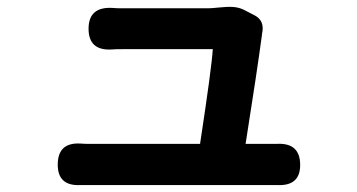

<svg xmlns="http://www.w3.org/2000/svg" viewBox="-20 -533 1040 560"><path d="M789.1 6.8H213.9Q148.4 9.8 148.4 -52.7Q148.4 -118.2 214.8 -114.3Q224.6 -113.3 245.1 -113.3H563.5Q597.7 -337.9 600.6 -389.6H335.9Q315.4 -389.6 305.7 -388.7Q238.3 -384.8 238.3 -449.2Q238.3 -514.6 309.6 -509.8Q318.4 -508.8 335 -508.8H585.9Q596.7 -508.8 619.6 -511.2Q642.6 -513.7 659.2 -512.7Q675.8 -511.7 690.4 -504.9L718.8 -490.2Q753.9 -474.6 744.1 -433.6V-431.6Q729.5 -323.2 696.3 -113.3H785.2Q855.5 -118.2 855.5 -51.8Q855.5 9.8 789.1 6.8Z"/></svg>

Font: GenSenMaruGothic TW TTF Bold
Style: Regular
Weight: 700
Version: Version 1.301